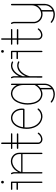

<svg xmlns="http://www.w3.org/2000/svg" viewBox="1207 -1995 1010 3464"><g transform="rotate(-90 1712.0 -263.0)"><path d="M156 -570H30C23 -570 18 -565 18 -558C18 -551 23 -546 30 -546H144V-470H30C23 -470 18 -464 18 -457C18 -450 23 -444 30 -444H144V-15C144 -8 149 -2 156 -2C163 -2 168 -8 168 -15V-558C168 -565 163 -570 156 -570ZM158 -748C144 -748 134 -737 134 -723C134 -709 144 -698 158 -698C172 -698 182 -709 182 -723C182 -737 172 -748 158 -748Z M314 -511V-15C314 -8 319 -2 326 -2C333 -2 338 -8 338 -15V-362H664V-15C664 -8 669 -2 676 -2C683 -2 688 -8 688 -15V-426C688 -462 673 -497 649 -523C624 -549 591 -566 556 -570C548 -571 541 -572 534 -572C510 -572 487 -567 466 -559C437 -548 412 -531 390 -510C370 -491 352 -464 338 -438V-512C338 -517 338 -522 338 -524C336 -538 331 -552 324 -565C320 -570 312 -572 306 -569C301 -565 299 -557 302 -551C308 -542 312 -532 313 -521C313 -519 314 -515 314 -511ZM340 -386C354 -426 377 -463 408 -492C427 -511 450 -526 475 -535C494 -543 514 -547 534 -547C540 -547 546 -546 552 -546C582 -542 610 -527 631 -506C649 -486 663 -458 664 -425V-386Z M872 -78V-438H1026C1033 -438 1038 -444 1038 -451C1038 -458 1033 -464 1026 -464H872V-546H1028C1035 -546 1040 -551 1040 -558C1040 -565 1035 -570 1028 -570H872V-735C872 -742 866 -748 859 -748C852 -748 846 -742 846 -735V-570H768C761 -570 756 -565 756 -558C756 -551 761 -546 768 -546H846V-464H770C763 -464 758 -458 758 -451C758 -444 763 -438 770 -438H846V-77C847 -68 849 -59 852 -50C860 -33 874 -19 890 -11C903 -5 918 -2 932 -2C935 -2 939 -2 942 -3C964 -5 985 -13 1003 -24C1021 -35 1037 -50 1049 -68C1053 -73 1052 -81 1046 -85C1041 -89 1033 -88 1029 -82C1018 -67 1005 -55 990 -45C974 -35 957 -29 940 -27C937 -27 935 -27 932 -27C921 -27 910 -29 901 -34C889 -39 880 -49 875 -60C873 -65 872 -72 872 -78Z M1469 -259H1137ZM1413 -16C1441 -28 1466 -46 1485 -70C1489 -76 1488 -84 1483 -88C1477 -92 1469 -91 1465 -86C1449 -65 1428 -49 1404 -39C1384 -31 1363 -27 1342 -27C1337 -27 1332 -27 1327 -27C1277 -32 1230 -62 1199 -102C1168 -143 1151 -194 1146 -246C1145 -260 1144 -273 1144 -287C1144 -300 1145 -313 1146 -326H1470C1477 -326 1482 -331 1483 -337C1485 -350 1486 -362 1486 -375V-377C1485 -424 1472 -471 1442 -508C1427 -527 1408 -543 1387 -554C1365 -565 1341 -570 1317 -570C1294 -570 1270 -565 1249 -555C1228 -545 1209 -530 1194 -513C1162 -479 1143 -436 1132 -393C1123 -359 1119 -323 1119 -287C1119 -273 1120 -258 1121 -244C1127 -188 1145 -132 1179 -87C1214 -41 1267 -8 1325 -3C1331 -2 1337 -2 1342 -2C1367 -2 1391 -6 1413 -16ZM1149 -352C1151 -363 1153 -375 1156 -387C1167 -428 1184 -466 1212 -496C1226 -511 1242 -524 1260 -532C1278 -541 1298 -546 1317 -546C1337 -545 1358 -541 1376 -531C1394 -522 1410 -509 1422 -493C1448 -461 1460 -419 1461 -377V-375C1461 -367 1460 -359 1460 -352Z M1736 197C1691 195 1648 178 1614 149C1609 145 1601 146 1596 151C1592 156 1593 164 1598 169C1636 200 1685 219 1734 221C1737 222 1740 222 1743 222C1770 222 1798 217 1823 206C1851 195 1876 176 1895 153C1918 125 1932 89 1934 53V-558C1934 -565 1929 -570 1922 -570C1915 -570 1910 -565 1910 -558V-466C1906 -473 1902 -480 1898 -487C1884 -509 1866 -529 1844 -544C1821 -559 1795 -568 1768 -570C1765 -571 1761 -571 1757 -571C1723 -571 1689 -558 1661 -537C1631 -515 1610 -483 1595 -449C1569 -393 1557 -332 1557 -270C1557 -234 1561 -197 1570 -162C1580 -123 1597 -84 1626 -54C1656 -24 1696 -4 1738 -2C1741 -2 1743 -2 1746 -2C1776 -2 1806 -11 1832 -25V172C1832 173 1833 173 1833 174C1826 177 1820 180 1813 183C1791 192 1767 197 1743 197C1741 197 1738 197 1736 197ZM1910 -142C1894 -111 1872 -84 1845 -63C1816 -41 1781 -27 1746 -27C1744 -27 1742 -27 1740 -27C1704 -28 1669 -45 1644 -71C1615 -101 1601 -140 1594 -168C1586 -201 1582 -236 1582 -270C1582 -328 1594 -387 1617 -439C1631 -470 1651 -498 1676 -518C1700 -535 1729 -546 1757 -546C1760 -546 1763 -546 1766 -546C1789 -544 1811 -536 1830 -523C1848 -510 1865 -493 1877 -473C1898 -439 1909 -399 1910 -359ZM1858 -41 1861 -43C1879 -58 1896 -75 1910 -94V52C1908 83 1896 113 1876 137C1870 144 1864 150 1858 156Z M2103 -481C2090 -463 2079 -445 2069 -426V-512C2069 -516 2069 -520 2069 -524C2067 -538 2062 -552 2055 -565C2051 -570 2043 -572 2037 -569C2032 -565 2030 -557 2033 -551C2039 -542 2043 -532 2044 -521C2044 -518 2045 -515 2045 -512L2043 -15C2043 -8 2049 -3 2056 -2C2063 -2 2068 -8 2069 -15V-230C2069 -230 2069 -230 2069 -230C2077 -275 2100 -320 2125 -353C2142 -376 2163 -397 2186 -411C2209 -425 2236 -434 2262 -434H2265C2284 -433 2303 -428 2319 -420C2325 -417 2333 -419 2336 -425C2339 -431 2337 -439 2331 -442C2310 -452 2288 -458 2265 -458H2262C2231 -458 2200 -449 2173 -433C2146 -416 2124 -393 2105 -369C2090 -348 2078 -327 2069 -304V-358C2081 -396 2099 -433 2123 -465C2140 -488 2161 -509 2185 -523C2208 -537 2234 -546 2260 -546H2263C2282 -545 2301 -540 2317 -532C2323 -529 2331 -531 2334 -537C2337 -543 2335 -551 2329 -554C2308 -564 2286 -570 2263 -570H2260C2229 -570 2198 -561 2172 -545C2144 -528 2122 -505 2103 -481Z M2515 -570H2389C2382 -570 2377 -565 2377 -558C2377 -551 2382 -546 2389 -546H2503V-470H2389C2382 -470 2377 -464 2377 -457C2377 -450 2382 -444 2389 -444H2503V-15C2503 -8 2508 -2 2515 -2C2522 -2 2527 -8 2527 -15V-558C2527 -565 2522 -570 2515 -570ZM2517 -748C2503 -748 2493 -737 2493 -723C2493 -709 2503 -698 2517 -698C2531 -698 2541 -709 2541 -723C2541 -737 2531 -748 2517 -748Z M2753 -78V-438H2907C2914 -438 2919 -444 2919 -451C2919 -458 2914 -464 2907 -464H2753V-546H2909C2916 -546 2921 -551 2921 -558C2921 -565 2916 -570 2909 -570H2753V-735C2753 -742 2747 -748 2740 -748C2733 -748 2727 -742 2727 -735V-570H2649C2642 -570 2637 -565 2637 -558C2637 -551 2642 -546 2649 -546H2727V-464H2651C2644 -464 2639 -458 2639 -451C2639 -444 2644 -438 2651 -438H2727V-77C2728 -68 2730 -59 2733 -50C2741 -33 2755 -19 2771 -11C2784 -5 2799 -2 2813 -2C2816 -2 2820 -2 2823 -3C2845 -5 2866 -13 2884 -24C2902 -35 2918 -50 2930 -68C2934 -73 2933 -81 2927 -85C2922 -89 2914 -88 2910 -82C2899 -67 2886 -55 2871 -45C2855 -35 2838 -29 2821 -27C2818 -27 2816 -27 2813 -27C2802 -27 2791 -29 2782 -34C2770 -39 2761 -49 2756 -60C2754 -65 2753 -72 2753 -78Z M3374 -558C3374 -565 3368 -570 3361 -570C3354 -570 3348 -565 3348 -558V-198V-197C3348 -159 3336 -115 3305 -80C3287 -60 3264 -44 3239 -35C3223 -28 3204 -25 3186 -25C3178 -25 3169 -26 3161 -27C3132 -33 3105 -47 3085 -69C3065 -91 3052 -119 3049 -148V-512C3049 -516 3049 -520 3049 -524C3047 -538 3042 -552 3035 -565C3031 -570 3023 -572 3017 -569C3012 -565 3010 -557 3013 -551C3019 -542 3023 -532 3024 -521C3024 -518 3024 -515 3024 -512V-147C3028 -112 3042 -78 3066 -52C3090 -26 3122 -9 3157 -3C3167 -1 3176 0 3186 0C3203 0 3220 -3 3236 -7V189C3233 190 3230 191 3227 191C3219 193 3210 195 3201 196C3195 196 3189 197 3182 197C3180 197 3177 197 3175 197C3160 196 3145 194 3131 190C3117 186 3103 181 3090 174C3077 167 3064 159 3053 149C3048 145 3040 146 3035 151C3031 156 3032 164 3037 169C3050 179 3064 188 3078 196C3093 204 3109 210 3125 214C3140 218 3157 221 3173 221C3176 222 3179 222 3182 222C3189 222 3196 221 3203 221C3213 220 3223 218 3233 216C3243 213 3252 210 3262 206C3271 202 3280 198 3289 193C3297 187 3305 181 3313 175C3321 168 3328 161 3334 153C3342 144 3349 133 3354 123C3360 112 3364 101 3367 89C3371 75 3373 60 3374 45ZM3262 -17C3285 -28 3306 -44 3323 -64C3333 -75 3341 -87 3348 -100V45C3348 57 3347 70 3343 82C3341 92 3337 102 3332 111C3327 120 3321 129 3315 137C3309 144 3303 150 3297 156C3290 161 3283 167 3275 171C3271 174 3266 177 3262 179Z"/></g></svg>

Font: LS
Style: LightAlt
Weight: 250
Designer: BSozoo
Foundry: BSozoo
Version: Version 001.000